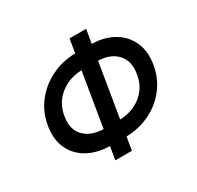

<svg xmlns="http://www.w3.org/2000/svg" viewBox="-153 -887 1089 1063"><g transform="rotate(-30 391.5 -356.0)"><path d="M518.5 -711.6 503.9 -623.9Q584.9 -621.8 643.1 -587.5Q701.3 -553.3 728.2 -493.1Q755 -432.9 741.8 -353Q728.7 -273.8 682.5 -213.8Q636.4 -153.8 566.9 -119.7Q497.5 -85.6 414.4 -83.5L400.6 0H294.7L308.6 -83.5Q225.5 -85.2 166.4 -119.1Q107.2 -153.1 80.4 -212.7Q53.6 -272.4 66.8 -351.6Q79.9 -431.8 127.1 -492.5Q174.4 -553.3 244.9 -587.9Q315.3 -622.5 398.1 -623.9L412.6 -711.6ZM324.9 -182.2 381.7 -525.6Q301.8 -523.1 243.6 -476.9Q185.4 -430.8 172.6 -351.6Q159.4 -273.8 202.1 -229.2Q244.7 -184.7 324.9 -182.2ZM487.6 -525.6 430.8 -182.5Q511.7 -185.4 567.8 -230.6Q623.9 -275.9 636.7 -353Q649.9 -432.2 607.8 -477.6Q565.7 -523.1 487.6 -525.6Z"/></g></svg>

Font: Inter UI Medium
Style: Italic
Weight: 500
Italic angle: 9.39999°
Designer: Rasmus Andersson
Foundry: rsms
Version: 3.2;8d6f07862